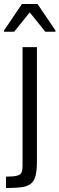

<svg xmlns="http://www.w3.org/2000/svg" viewBox="-37 -746 298 962"><path d="M-7 196V139Q32 139 49.5 134Q67 129 71.5 116.5Q76 104 76 83V-510H148V65Q148 110 140.5 137Q133 164 115 176.5Q97 189 67 192.5Q37 196 -7 196ZM-17 -587V-593L73 -726H151L241 -593V-587H190L112 -684L34 -587Z"/></svg>

Font: Saira SemiCondensed
Style: Regular
Weight: 400
Width: 4
Designer: Hector Gatti with collaboration of the Omnibus-Type team
Foundry: Omnibus-Type
Version: Version 1.101